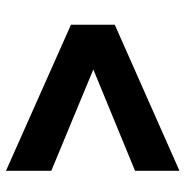

<svg xmlns="http://www.w3.org/2000/svg" viewBox="-9 -642 622 644"><g transform="rotate(90 302.0 -320.0)"><path d="M553 -29 63 -247V-394L553 -611V-462L213 -322L553 -181Z"/></g></svg>

Font: Prodigy Sans
Style: Bold
Weight: 700
Designer: Wei Huang
Foundry: Wei Huang
Version: Version 1.003; ttfautohint (v1.8.3)